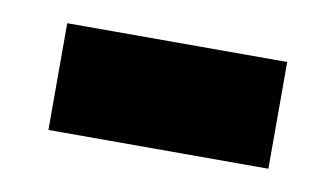

<svg xmlns="http://www.w3.org/2000/svg" viewBox="-33 -378 433 248"><g transform="rotate(10 184.0 -254.0)"><path d="M39.5 -184V-324H328V-184Z"/></g></svg>

Font: Anek Bangla ExtraBold
Style: Regular
Weight: 800
Designer: Sulekha Rajkumar (Bangla), Yesha Goshar (Latin)
Foundry: Ek Type
Version: Version 1.003